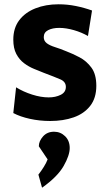

<svg xmlns="http://www.w3.org/2000/svg" viewBox="-20 -549 509 895"><path d="M214 15Q165 15 119.5 5Q74 -5 42 -22L55 -142Q89 -121 130 -108Q171 -95 207 -95Q239 -95 263 -107Q287 -119 287 -144Q287 -168 261.5 -179Q236 -190 183 -210Q163 -218 138.5 -228Q114 -238 92 -254.5Q70 -271 56 -297.5Q42 -324 42 -364Q42 -418 69.5 -454.5Q97 -491 145 -510Q193 -529 253 -529Q294 -529 333.5 -521Q373 -513 409 -500L390 -381Q361 -398 324.5 -408.5Q288 -419 256 -419Q225 -419 204.5 -408.5Q184 -398 184 -376Q184 -358 198 -347.5Q212 -337 236 -329.5Q260 -322 289 -310Q318 -299 350.5 -282Q383 -265 406 -234Q429 -203 429 -149Q429 -92 400.5 -55.5Q372 -19 323.5 -2Q275 15 214 15ZM176 326 159 265Q173 247 184.5 228.5Q196 210 202 194L161 133Q161 109 180.5 87Q200 65 232 65Q262 65 283.5 86Q305 107 305 141Q305 175 276.5 225Q248 275 176 326Z"/></svg>

Font: Secular One
Style: Regular
Weight: 400
Designer: Michal Sahar
Foundry: Hagilda
Version: Version 1.002; ttfautohint (v1.8.4.7-5d5b);gftools[0.9.29]